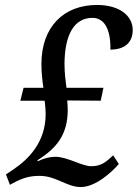

<svg xmlns="http://www.w3.org/2000/svg" viewBox="-20 -744 555 774"><path d="M306 10C365 10 431 -50 459 -83L436 -118C406 -89 387 -74 347 -74C311 -74 251 -112 203 -112C183 -112 160 -107 132 -94L131 -98C209 -147 253 -202 253 -301C253 -313 252 -328 251 -339L386 -338L397 -390H248C245 -413 240 -448 240 -487C241 -605 279 -672 353 -672C399 -672 427 -628 425 -544C482 -544 515 -572 515 -623C515 -679 464 -724 371 -724C238 -724 147 -637 147 -486C147 -452 151 -416 155 -390H75L62 -338H160C162 -322 164 -302 164 -284C164 -171 95 -102 34 -61L4 -41L20 1L33 -6C70 -26 98 -35 140 -35C207 -35 248 10 306 10Z"/></svg>

Font: Noto Serif Condensed Medium
Style: Italic
Weight: 500
Width: 3
Italic angle: -12°
Designer: Monotype Design Team
Foundry: Monotype Imaging Inc.
Version: Version 2.013